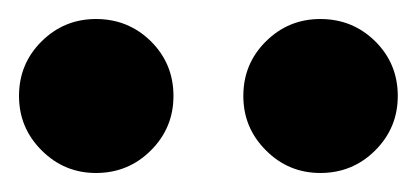

<svg xmlns="http://www.w3.org/2000/svg" viewBox="-20 -800 438 202"><path d="M317 -618Q351 -618 374.8 -641.8Q398.5 -665.5 398.5 -699Q398.5 -733 374.8 -756.5Q351 -780 317 -780Q283.5 -780 259.8 -756.5Q236 -733 236 -699Q236 -665.5 259.8 -641.8Q283.5 -618 317 -618ZM81 -618Q115 -618 138.8 -641.8Q162.5 -665.5 162.5 -699Q162.5 -733 138.8 -756.5Q115 -780 81 -780Q47.5 -780 23.8 -756.5Q0 -733 0 -699Q0 -665.5 23.8 -641.8Q47.5 -618 81 -618Z"/></svg>

Font: Spartan
Style: Bold
Weight: 700
Designer: Matt Bailey, Mirko Velimirovic
Foundry: Matt Bailey
Version: Version 1.003; ttfautohint (v1.8.3)